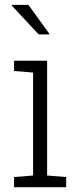

<svg xmlns="http://www.w3.org/2000/svg" viewBox="-20 -782 347 802"><path d="M38.6 0V-42.5L118.2 -48.8V-479L38.6 -485.4V-528.3H176.8V-48.8L256.3 -42.5V0ZM187 -639.6 184.6 -638.2H141.6L28.8 -759.3L29.8 -761.7H98.6Z"/></svg>

Font: Roboto Slab LO Light
Style: Regular
Weight: 300
Designer: Google
Version: Version 2.000